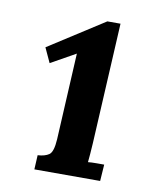

<svg xmlns="http://www.w3.org/2000/svg" viewBox="-57 -760 390 503"><g transform="rotate(10 138.0 -508.5)"><path d="M68 -301 70 -339Q89 -340 100 -347.5Q111 -355 113 -389L125 -619L59 -582L41 -621L189 -716H224L207 -395Q206 -380 205 -366Q204 -352 203 -344Q212 -345 225.5 -345Q239 -345 246 -345L243 -301Z"/></g></svg>

Font: Lora Italic
Style: Italic
Weight: 400
Italic angle: -3°
Designer: Olga Karpushina, Alexei Vanyashin (Cyrillic)
Foundry: Cyreal
Version: Version 2.210; ttfautohint (v1.8.1.43-b0c9)